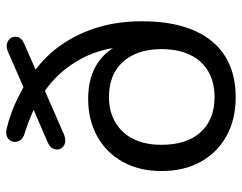

<svg xmlns="http://www.w3.org/2000/svg" viewBox="-98 -650 757 600"><g transform="rotate(-90 280.0 -349.5)"><path d="M276 9Q207 9 155 -20Q103 -49 74.5 -101Q46 -153 46 -223Q46 -292 74.5 -343.5Q103 -395 154 -423.5Q205 -452 272 -452Q321 -452 359 -435.5Q397 -419 422.5 -385.5Q448 -352 459 -300H436Q437 -399 397 -473.5Q357 -548 288 -593H310L159 -527Q143 -521 131.5 -525Q120 -529 115.5 -539Q111 -549 115.5 -560.5Q120 -572 137 -579L248 -627L250 -616Q230 -626 209 -634.5Q188 -643 165 -650Q147 -655 141 -666Q135 -677 138 -688Q141 -699 152 -705Q163 -711 181 -706Q221 -696 254.5 -681Q288 -666 319 -648L296 -649L420 -703Q435 -709 446.5 -705Q458 -701 463 -691Q468 -681 464 -670Q460 -659 444 -652L351 -611L354 -623Q407 -585 442 -533.5Q477 -482 495.5 -420Q514 -358 514 -284Q514 -213 498.5 -158.5Q483 -104 452.5 -66.5Q422 -29 378 -10Q334 9 276 9ZM277 -57Q324 -57 358 -77Q392 -97 409.5 -134.5Q427 -172 427 -223Q427 -299 387.5 -343Q348 -387 277 -387Q232 -387 198 -367Q164 -347 146 -310.5Q128 -274 128 -223Q128 -144 167.5 -100.5Q207 -57 277 -57Z"/></g></svg>

Font: Nunito ExtraLight
Style: Regular
Weight: 400
Version: Version 3.602